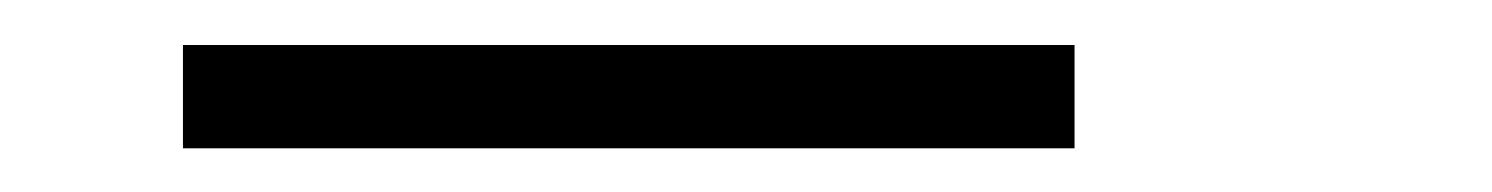

<svg xmlns="http://www.w3.org/2000/svg" viewBox="-20 57 676 87"><path d="M62.9 124.2V77.4H466.9V124.2Z"/></svg>

Font: Playfair 9pt Light
Style: Regular
Weight: 300
Designer: Claus Eggers Sørensen
Foundry: Claus Eggers Sørensen
Version: Version 2.001;gftools[0.9.30]